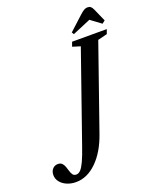

<svg xmlns="http://www.w3.org/2000/svg" viewBox="-479 -1088 1192 1462"><g transform="rotate(-20 117.0 -357.5)"><path d="M-122 253.5Q-161.5 253.5 -194.5 239.5Q-227.5 225.5 -247.5 200.8Q-267.5 176 -267.5 144Q-267.5 115 -250.8 95.8Q-234 76.5 -207 76.5Q-185 76.5 -173.2 89Q-161.5 101.5 -155.2 119.8Q-149 138 -143.5 156.5Q-138 175 -128.8 187.5Q-119.5 200 -101 200Q-82 200 -65.2 182.5Q-48.5 165 -29.2 123.2Q-10 81.5 15 8.5L264.5 -706L201 -725.5L214 -761.5H495L482 -725.5L406 -706.5L170 -31Q124.5 101 47 177.2Q-30.5 253.5 -122 253.5ZM246.5 -811 236 -828.5 349.5 -932.5Q371.5 -952.5 385.2 -960Q399 -967.5 413.5 -967.5Q429 -967.5 438.8 -959.5Q448.5 -951.5 457 -932.5L502.5 -829.5L479 -811L394.5 -873.5Z"/></g></svg>

Font: Libre Caslon Condensed
Style: Italic
Weight: 400
Italic angle: -22.583°
Designer: Pablo Impallari, Rodrigo Fuenzalida, Katja Schimmel, Ertekin Erdin
Foundry: Pablo Impallari, Rodrigo Fuenzalida
Version: Version 2.000;gftools[0.9.33]